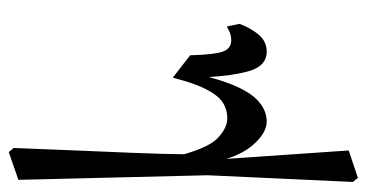

<svg xmlns="http://www.w3.org/2000/svg" viewBox="-223 -373 853 447"><g transform="rotate(-90 203.5 -149.5)"><path d="M298.3 -133.3Q299.8 -76.7 306.9 -57.1Q314 -37.6 333.5 -37.6Q346.7 -37.6 359.4 -44.9L365.2 -47.9L366.7 -41.5L371.1 -20L371.6 -18.6Q361.3 8.8 345.7 26.9Q330.1 44.9 306.6 44.9Q272.5 44.9 260.7 1Q251 -34.2 247.6 -89.8Q225.6 -6.8 193.8 23.4Q170.9 44.9 144 44.9Q117.2 44.9 89.4 12.7Q69.3 -10.3 57.1 -48.8L76.7 235.8L12.7 257.3L10.7 254.4L4.4 247.1L3.4 245.6L19 -92.3L8.3 -533.2L73.2 -555.7L75.2 -552.7L81.5 -545.4L82.5 -543.9L76.2 -387.7L71.3 -269.5Q68.4 -199.2 67.9 -147.5Q85 -87.9 106.4 -68.4Q129.4 -46.9 151.1 -46.9Q172.9 -46.9 189.7 -58.3Q206.5 -69.8 221.7 -101.1Q234.4 -127.4 246.1 -173.8Z"/></g></svg>

Font: Scarab Serif
Style: Light
Weight: 300
Designer: John Roberts
Foundry: Scarab
Version: 1.0